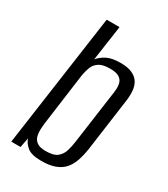

<svg xmlns="http://www.w3.org/2000/svg" viewBox="-162 -706 689 789"><g transform="rotate(30 182.5 -311.5)"><path d="M164 7Q117 7 97 -9.5Q77 -26 71 -46L62 0H18L107 -630H168L144 -463Q157 -480 181 -492.5Q205 -505 245 -505Q280 -505 301 -495.5Q322 -486 332.5 -469.5Q343 -453 345 -430Q347 -407 343 -380L309 -133Q304 -100 295 -74Q286 -48 270 -30Q254 -12 228 -2.5Q202 7 164 7ZM159 -37Q197 -37 214 -51Q231 -65 237.5 -87Q244 -109 247 -132L280 -369Q283 -386 284 -403Q285 -420 280.5 -433.5Q276 -447 262 -455Q248 -463 220 -463Q186 -463 168.5 -451.5Q151 -440 144 -422Q137 -404 133 -382L102 -153Q99 -133 97.5 -112.5Q96 -92 99.5 -75Q103 -58 117 -47.5Q131 -37 159 -37Z"/></g></svg>

Font: Alumni Sans
Style: Italic
Weight: 400
Italic angle: -8°
Version: Version 1.016